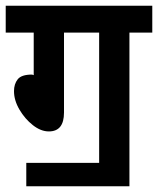

<svg xmlns="http://www.w3.org/2000/svg" viewBox="-20 -642 553 672"><path d="M72 -72H327V-528H204V-248Q204 -182 151 -182Q123 -182 95 -204Q67 -226 48 -258.5Q29 -291 29 -323Q29 -348 42 -364.5Q55 -381 92 -381L98 -379V-528H0V-622H513V-528H433V10H72Z"/></svg>

Font: Noto Sans Devanagari Condensed SemiBold
Style: Regular
Weight: 600
Width: 3
Designer: Jelle Bosma - Monotype Design Team
Foundry: Monotype Imaging Inc.
Version: Version 2.004; ttfautohint (v1.8.4.7-5d5b)